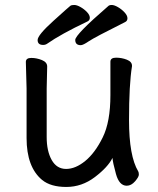

<svg xmlns="http://www.w3.org/2000/svg" viewBox="-20 -721 630 765"><path d="M327.1 -634.8Q222.2 -585 168 -546.9Q161.1 -542 151.9 -542Q129.9 -542 129.9 -561.5Q129.9 -581.1 192.9 -637.9Q255.9 -694.8 260.5 -698Q265.1 -701.2 275.6 -701.2Q286.1 -701.2 300.5 -693.1Q314.9 -685.1 326.4 -673.1Q337.9 -661.1 337.9 -650.1Q337.9 -639.2 327.1 -634.8ZM478 -632.8Q356 -571.8 333.5 -556.4Q311 -541 301.8 -541Q279.8 -541 279.8 -562Q279.8 -583 410.2 -695.8Q415 -701.2 425 -701.2Q435.1 -701.2 450 -692.6Q464.8 -684.1 476.3 -671.6Q487.8 -659.2 487.8 -648.2Q487.8 -637.2 478 -632.8ZM168 -456.1 166 -368.2V-174.8Q166 -119.1 186 -83.5Q206.1 -47.9 243.4 -47.9Q280.8 -47.9 319.8 -79.8Q358.9 -111.8 389.4 -173.8Q419.9 -235.8 419.9 -341.8V-475.1Q419.9 -491.2 442.4 -491.2Q464.8 -491.2 485.4 -483.2Q505.9 -475.1 505.9 -459V-457Q494.1 -384.8 494.1 -241.9Q494.1 -99.1 530.8 -38.1Q533.2 -34.2 533.2 -25.1Q533.2 -16.1 518.1 1.5Q502.9 19 484.9 19Q455.1 19 442.1 -27.6Q429.2 -74.2 428.2 -91.8Q410.2 -55.2 358.2 -15.6Q306.2 23.9 244.1 23.9Q182.1 23.9 147.9 -3.9Q85.9 -55.2 85.9 -170.9V-368.2L83 -474.1Q83 -490.2 104.5 -490.2Q126 -490.2 147 -481.7Q168 -473.1 168 -456.1Z"/></svg>

Font: LXGW WenKai Screen
Style: Regular
Weight: 400
Designer: LXGW / Fontworks Inc.
Foundry: LXGW / Fontworks Inc.
Version: Version 1.510;January 18,2025